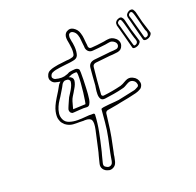

<svg xmlns="http://www.w3.org/2000/svg" viewBox="-132 -997 1265 1241"><g transform="rotate(-15 500.0 -377.0)"><path d="M934 -687Q937 -680 931 -669.5Q925 -659 914 -653Q901 -646 890.5 -646.5Q880 -647 877 -654Q874 -662 865.5 -686Q857 -710 847 -738Q837 -766 829 -788.5Q821 -811 819 -816Q817 -823 817.5 -830.5Q818 -838 826 -847Q835 -857 846.5 -859.5Q858 -862 865 -856Q873 -846 877 -837Q884 -819 889.5 -800.5Q895 -782 902 -764Q910 -745 918 -726Q926 -707 934 -687ZM914 -673Q916 -678 916 -683Q916 -688 915 -692Q914 -697 911 -701.5Q908 -706 906 -710Q903 -716 897 -734Q891 -752 883 -774Q875 -796 868 -814.5Q861 -833 856 -840Q852 -846 844 -845Q839 -844 836 -840Q833 -836 831 -833Q830 -830 830 -827Q830 -824 831 -821Q836 -810 840.5 -798.5Q845 -787 849 -775Q849 -775 854 -761.5Q859 -748 866 -729.5Q873 -711 879 -694Q885 -677 888 -669Q889 -667 891 -664Q893 -661 897 -662Q909 -664 914 -673ZM789 -389Q792 -379 787.5 -366.5Q783 -354 774 -348Q767 -343 759 -338.5Q751 -334 742 -331Q716 -322 688 -313.5Q660 -305 630 -297Q618 -293 605.5 -289.5Q593 -286 581 -283Q571 -280 560.5 -277.5Q550 -275 539 -272Q525 -267 524 -253Q524 -248 523.5 -234.5Q523 -221 522.5 -210Q522 -199 522 -199Q521 -147 516 -96Q511 -45 505 0Q502 16 502 31Q501 37 500.5 43Q500 49 499 55Q498 60 497.5 64.5Q497 69 495 73Q491 87 478 96.5Q465 106 450 106Q446 106 444 105Q420 102 407 86Q394 70 398 48Q400 35 402 22.5Q404 10 406 -2Q408 -13 410 -23.5Q412 -34 413 -45Q424 -125 429.5 -170.5Q435 -216 425 -233.5Q415 -251 378 -247Q374 -246 369.5 -245.5Q365 -245 360 -245L343 -244Q333 -243 321 -242Q309 -241 298 -241Q270 -241 245 -257Q241 -260 231 -269.5Q221 -279 214 -298.5Q207 -318 211 -351Q215 -384 240 -434L243 -440Q252 -457 260.5 -474.5Q269 -492 276 -509Q279 -517 291 -529Q282 -529 274 -530.5Q266 -532 258 -533Q245 -535 235 -545Q225 -555 223 -567Q221 -581 227 -595Q233 -609 245 -616Q260 -625 275.5 -629.5Q291 -634 305 -638Q316 -640 327 -642.5Q338 -645 348 -647Q356 -649 364.5 -650.5Q373 -652 381 -653Q389 -655 395 -657Q401 -659 406 -661Q417 -666 418 -678Q421 -703 413 -734Q412 -739 411 -743.5Q410 -748 409 -752Q407 -759 405.5 -765Q404 -771 402 -778Q399 -793 400 -803Q403 -827 422 -836Q439 -847 461 -837Q489 -823 499 -795Q507 -776 510 -757L511 -751Q512 -746 513 -740Q514 -734 515 -729Q517 -722 518 -715.5Q519 -709 520 -702Q525 -686 542 -689Q582 -695 619 -704L628 -706Q632 -707 635.5 -708Q639 -709 642 -710Q645 -711 648 -711.5Q651 -712 655 -713Q684 -721 711 -701Q723 -692 728.5 -678.5Q734 -665 730 -651Q724 -624 696 -617Q688 -615 679.5 -613.5Q671 -612 662 -610Q657 -609 651.5 -608.5Q646 -608 641 -607L621 -603Q602 -599 582.5 -595.5Q563 -592 544 -588Q523 -583 523 -564Q523 -551 522.5 -527Q522 -503 522 -475.5Q522 -448 522.5 -422.5Q523 -397 523 -380Q523 -376 527 -372Q530 -369 537 -369Q598 -381 659 -402Q667 -405 675 -410Q683 -415 690 -420L699 -426Q724 -443 750 -432Q781 -421 789 -389ZM820 -733Q827 -714 835.5 -695Q844 -676 851 -656Q855 -649 849 -638.5Q843 -628 832 -622Q819 -615 808.5 -615Q798 -615 796 -623Q793 -631 784.5 -655Q776 -679 766 -707Q756 -735 747.5 -757Q739 -779 737 -785Q736 -792 736 -799.5Q736 -807 744 -816Q753 -825 764.5 -828Q776 -831 783 -824Q791 -817 795 -806Q802 -787 807.5 -769Q813 -751 820 -733ZM762 -366Q766 -368 768 -374Q770 -380 768 -384Q763 -405 743 -412Q727 -418 711 -408L703 -403Q694 -397 685.5 -391Q677 -385 666 -382Q635 -371 603.5 -363Q572 -355 541 -348Q520 -344 511 -356.5Q502 -369 500.5 -389Q499 -409 500.5 -426Q502 -443 502 -447Q501 -481 501 -509.5Q501 -538 501 -564Q501 -600 539 -609L617 -624L637 -628Q643 -630 648.5 -630.5Q654 -631 659 -632Q676 -634 692 -638Q706 -641 710 -656Q713 -672 698 -684Q678 -698 660 -692L648 -689Q644 -688 640.5 -687Q637 -686 633 -685L623 -683Q604 -679 584.5 -675Q565 -671 545 -668Q529 -665 516.5 -673Q504 -681 499 -697Q498 -704 497 -711Q496 -718 494 -725Q493 -730 492 -735.5Q491 -741 490 -746L489 -752Q486 -773 479 -788Q471 -808 452 -817Q439 -822 432 -817Q422 -812 422 -801Q420 -791 423 -782L429 -758Q431 -754 432 -749.5Q433 -745 434 -740Q443 -705 439 -675Q437 -650 414 -641Q408 -639 401 -637Q394 -635 386 -633Q378 -631 369.5 -629.5Q361 -628 352 -626L310 -617Q297 -614 283 -610Q269 -606 256 -598Q250 -594 246.5 -586Q243 -578 244 -570Q245 -566 250 -561Q255 -556 262 -554Q310 -545 341 -562Q343 -563 345 -563.5Q347 -564 348 -565Q353 -568 357.5 -571Q362 -574 367 -575Q375 -577 383.5 -579Q392 -581 402 -582Q417 -584 428 -574Q431 -572 433.5 -551Q436 -530 437.5 -502.5Q439 -475 440 -453Q441 -431 441 -426Q441 -420 441.5 -404Q442 -388 440.5 -369.5Q439 -351 432.5 -338Q426 -325 412 -325Q390 -325 368 -321Q346 -317 324 -314Q314 -311 307 -316Q306 -316 305 -317Q301 -319 298.5 -324Q296 -329 296 -329Q295 -331 295 -333.5Q295 -336 294 -339Q295 -347 301 -365Q307 -383 312.5 -399Q318 -415 319 -417Q322 -423 325.5 -429.5Q329 -436 332 -442L341 -460Q355 -490 355 -511Q355 -520 346 -526Q340 -531 327 -529Q317 -529 311 -523Q302 -515 300 -509Q293 -491 284 -473.5Q275 -456 267 -439L264 -433Q262 -429 253.5 -414Q245 -399 237.5 -377.5Q230 -356 229 -333Q228 -310 240 -290Q252 -269 278.5 -263Q305 -257 334.5 -259.5Q364 -262 386.5 -266.5Q409 -271 414 -271Q428 -271 439.5 -273Q451 -275 452 -264Q454 -206 448 -150Q442 -94 434 -41Q433 -31 431 -20.5Q429 -10 427 1Q425 13 423 25.5Q421 38 419 51Q416 70 428 76.5Q440 83 447 84Q456 85 464 80Q472 75 475 67Q476 64 476.5 60.5Q477 57 478 53Q479 47 479 41Q479 35 480 29Q481 21 481.5 13Q482 5 483 -2Q489 -47 495 -97.5Q501 -148 501 -199V-288Q501 -293 517.5 -297Q534 -301 556.5 -305Q579 -309 598.5 -312Q618 -315 624 -317Q654 -326 681.5 -334.5Q709 -343 735 -351Q742 -353 748.5 -357.5Q755 -362 762 -366ZM832 -642Q837 -651 833 -660Q832 -665 829.5 -670Q827 -675 825 -679Q822 -685 815.5 -703Q809 -721 801 -743Q793 -765 786 -783.5Q779 -802 774 -809Q772 -816 762 -814Q758 -813 754.5 -809Q751 -805 749 -802Q748 -799 748 -796Q748 -793 749 -790Q754 -779 758.5 -767.5Q763 -756 767 -744Q767 -744 772 -730.5Q777 -717 784 -698.5Q791 -680 797.5 -663Q804 -646 807 -638Q808 -636 810 -633Q812 -630 816 -631Q821 -632 826 -635.5Q831 -639 832 -642ZM343 -415Q337 -404 333 -386Q329 -368 327 -353.5Q325 -339 324 -335Q345 -338 366 -340.5Q387 -343 409 -346Q410 -346 412 -368Q414 -390 415 -422.5Q416 -455 415.5 -487Q415 -519 412.5 -540.5Q410 -562 404 -561Q388 -560 374 -555Q370 -554 366.5 -551.5Q363 -549 359 -547Q357 -546 355 -545Q353 -544 351 -543Q351 -543 351 -543Q351 -543 350 -542Q360 -541 366 -536Q378 -529 379 -517Q379 -516 379.5 -515.5Q380 -515 380 -514Q380 -489 364 -458Q362 -454 360 -450Q358 -446 356 -441Q349 -428 343 -415Z"/></g></svg>

Font: Shizuru
Style: Regular
Weight: 400
Version: Version 1.000